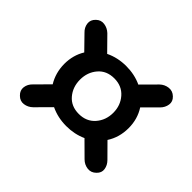

<svg xmlns="http://www.w3.org/2000/svg" viewBox="-117 -752 841 841"><g transform="rotate(45 304.0 -331.0)"><path d="M72 -171.5 133 -233Q106 -277 105.5 -332Q105.5 -386.5 132 -429.5L72 -491Q55 -507 52.2 -528.5Q49.5 -550 67 -566.5Q83.5 -582.5 105.2 -579.5Q127 -576.5 143.5 -561L207.5 -496Q251.5 -517.5 304.5 -517.5Q356 -517.5 399 -497.5L464 -563Q480.5 -579 503 -581.8Q525.5 -584.5 542.5 -568Q559.5 -552 556.2 -531Q553 -510 537 -494L475.5 -432.5Q504 -388.5 504 -332.5Q504 -275 475 -230.5L537 -168Q553 -152 556.2 -131.2Q559.5 -110.5 542.5 -94.5Q525.5 -77.5 503 -80.2Q480.5 -83 464 -99.5L398 -165Q355 -145.5 304.5 -145.5Q252 -145.5 208 -166.5L143.5 -101.5Q127 -85.5 105.2 -82.5Q83.5 -79.5 67 -96Q49.5 -112.5 52.2 -134Q55 -155.5 72 -171.5ZM305.5 -222Q352.5 -222 380.8 -254.2Q409 -286.5 409 -332.5Q409 -378 380.8 -410.2Q352.5 -442.5 305.5 -442.5Q258 -442.5 230.5 -410.2Q203 -378 203 -332.5Q203 -286.5 230.5 -254.2Q258 -222 305.5 -222Z"/></g></svg>

Font: Fraunces 9pt S050 Black
Style: Regular
Weight: 900
Version: Version 1.000; ttfautohint (v1.8.3)